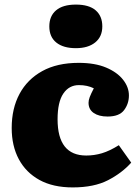

<svg xmlns="http://www.w3.org/2000/svg" viewBox="-20 -803 610 837"><path d="M297 14Q211 14 152 -18.5Q93 -51 62 -109Q31 -167 31 -245Q31 -330 65 -393.5Q99 -457 164 -493Q229 -529 323 -529Q394 -529 442.5 -508.5Q491 -488 516.5 -455.5Q542 -423 542 -387Q542 -351 521 -323Q500 -295 449 -295Q411 -295 388.5 -310.5Q366 -326 366 -355Q366 -366 371 -379.5Q376 -393 389 -418Q361 -432 324 -432Q281 -432 256 -395Q231 -358 231 -283Q231 -125 356 -125Q391 -125 424.5 -135Q458 -145 498 -170L552 -94Q512 -49 451 -17.5Q390 14 297 14ZM311 -593Q256 -593 225.5 -617.5Q195 -642 195 -688Q195 -733 224.5 -758Q254 -783 311 -783Q368 -783 397 -758Q426 -733 426 -688Q426 -643 395 -618Q364 -593 311 -593Z"/></svg>

Font: Literata 12pt ExtraBold
Style: Regular
Weight: 800
Designer: Latin by Veronika Burian and Jose Scaglione. Greek by Irene Vlachou. Cyrillic by Vera Evstafieva.
Foundry: TypeTogether
Version: Version 3.002